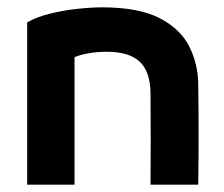

<svg xmlns="http://www.w3.org/2000/svg" viewBox="-20 -503 610 523"><path d="M183 0H54V-442Q80 -457 117 -466Q154 -475 191.5 -479Q229 -483 258 -483Q358 -483 415 -453.5Q472 -424 496 -375.5Q520 -327 520 -271Q521 -200 521 -135.5Q521 -71 520 0H390Q391 -125 390 -250Q389 -309 360 -335.5Q331 -362 271 -362Q244 -362 219.5 -357.5Q195 -353 183 -347Z"/></svg>

Font: Kreadon
Style: Bold
Weight: 700
Designer: Reiya WATANABE
Foundry: StudioGnu
Version: Version 1.003; ttfautohint (v1.8.4.7-5d5b);gftools[0.9.32]